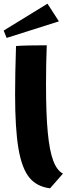

<svg xmlns="http://www.w3.org/2000/svg" viewBox="-32 -1003 372 1043"><path d="M218 -543Q218 -383 227.5 -283.5Q237 -184 257 -130.5Q277 -77 310 -60L240 20Q167 11 126.5 -39.5Q86 -90 68 -197.5Q50 -305 50 -491Q50 -598 55 -753Q107 -757 222 -757Q218 -656 218 -543ZM-12 -837 226 -983 288 -887 4 -797Z"/></svg>

Font: Otomanopee One
Style: Regular
Weight: 400
Designer: Das Ende der Wildnis
Foundry: Gutenberg Labo
Version: Version 3.005